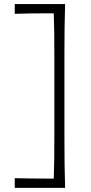

<svg xmlns="http://www.w3.org/2000/svg" viewBox="-20 -803 444 940"><path d="M52.2 116.7H298.8Q296.9 54.2 296.1 -2.9Q295.4 -60.1 295.4 -127.9V-540Q295.4 -607.4 296.1 -664.3Q296.9 -721.2 298.8 -783.2H52.2V-735.4Q89.8 -736.8 130.1 -737.3Q170.4 -737.8 214.8 -737.8H243.2Q245.1 -687.5 245.6 -637.9Q246.1 -588.4 246.1 -531.7V-134.3Q246.1 -77.1 245.6 -28.3Q245.1 20.5 243.2 71.3H218.8Q165.5 71.3 126.5 70.8Q87.4 70.3 52.2 69.3Z"/></svg>

Font: Pinar FD VF
Style: Regular
Weight: 300
Designer: Amin Abedi
Version: Version 2.000